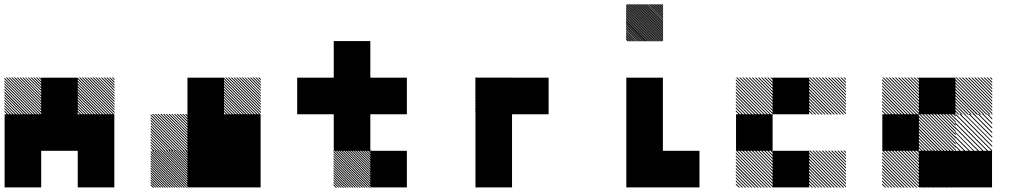

<svg xmlns="http://www.w3.org/2000/svg" viewBox="-21 -854 4708 875"><path d="M500.8 -488.3 488.3 -500.8H494.2L500.8 -494.2ZM500.8 -475.8 475.8 -500.8H481.7L500.8 -481.7ZM500.8 -463.3 463.3 -500.8H469.2L500.8 -469.2ZM500.8 -450.8 450.8 -500.8H456.7L500.8 -456.7ZM500.8 -438.3 438.3 -500.8H444.2L500.8 -444.2ZM500.8 -425.8 425.8 -500.8H430.8L500.8 -430.8ZM500.8 -413.3 413.3 -500.8H419.2L500.8 -419.2ZM500.8 -400.8 400.8 -500.8H406.7L500.8 -406.7ZM500.8 -388.3 388.3 -500.8H394.2L500.8 -394.2ZM500.8 -375.8 375.8 -500.8H381.7L500.8 -381.7ZM500.8 -363.3 363.3 -500.8H369.2L500.8 -369.2ZM500.8 -350.8 350.8 -500.8H356.7L500.8 -356.7ZM500.8 -338.3 338.3 -500.8H344.2L500.8 -344.2ZM494.2 -332.5 332.5 -494.2V-500L500 -332.5ZM481.7 -332.5 332.5 -481.7V-487.5L487.5 -332.5ZM469.2 -332.5 332.5 -469.2V-475L475 -332.5ZM456.7 -332.5 332.5 -456.7V-462.5L462.5 -332.5ZM444.2 -332.5 332.5 -444.2V-450L450 -332.5ZM430.8 -332.5 332.5 -430.8V-437.5L437.5 -332.5ZM419.2 -332.5 332.5 -419.2V-425L425 -332.5ZM406.7 -332.5 332.5 -406.7V-412.5L412.5 -332.5ZM394.2 -332.5 332.5 -394.2V-400L400 -332.5ZM381.7 -332.5 332.5 -381.7V-387.5L387.5 -332.5ZM369.2 -332.5 332.5 -369.2V-375L375 -332.5ZM356.7 -332.5 332.5 -356.7V-362.5L362.5 -332.5ZM344.2 -332.5 332.5 -344.2V-350L350 -332.5ZM167.5 -488.3 155 -500.8H160.8L167.5 -494.2ZM167.5 -475.8 142.5 -500.8H148.3L167.5 -481.7ZM167.5 -463.3 130 -500.8H135.8L167.5 -469.2ZM167.5 -450.8 117.5 -500.8H123.3L167.5 -456.7ZM167.5 -438.3 105 -500.8H110.8L167.5 -444.2ZM167.5 -425.8 92.5 -500.8H97.5L167.5 -430.8ZM167.5 -413.3 80 -500.8H85.8L167.5 -419.2ZM167.5 -400.8 67.5 -500.8H73.3L167.5 -406.7ZM167.5 -388.3 55 -500.8H60.8L167.5 -394.2ZM167.5 -375.8 42.5 -500.8H48.3L167.5 -381.7ZM167.5 -363.3 30 -500.8H35.8L167.5 -369.2ZM167.5 -350.8 17.5 -500.8H23.3L167.5 -356.7ZM167.5 -338.3 5 -500.8H10.8L167.5 -344.2ZM160.8 -332.5 -0.8 -494.2V-500L166.7 -332.5ZM148.3 -332.5 -0.8 -481.7V-487.5L154.2 -332.5ZM135.8 -332.5 -0.8 -469.2V-475L141.7 -332.5ZM123.3 -332.5 -0.8 -456.7V-462.5L129.2 -332.5ZM110.8 -332.5 -0.8 -444.2V-450L116.7 -332.5ZM97.5 -332.5 -0.8 -430.8V-437.5L104.2 -332.5ZM85.8 -332.5 -0.8 -419.2V-425L91.7 -332.5ZM73.3 -332.5 -0.8 -406.7V-412.5L79.2 -332.5ZM60.8 -332.5 -0.8 -394.2V-400L66.7 -332.5ZM48.3 -332.5 -0.8 -381.7V-387.5L54.2 -332.5ZM35.8 -332.5 -0.8 -369.2V-375L41.7 -332.5ZM23.3 -332.5 -0.8 -356.7V-362.5L29.2 -332.5ZM10.8 -332.5 -0.8 -344.2V-350L16.7 -332.5ZM333.3 -166.7H500V0H333.3ZM0 -166.7H166.7V0H0ZM333.3 -333.3H500V0H333.3ZM166.7 -333.3H500V-166.7H166.7ZM0 -333.3H333.3V-166.7H0ZM0 -333.3H166.7V0H0ZM166.7 -500H333.3V-166.7H166.7Z M834.2 -165.8 832.5 -167.5H834.2ZM834.2 -155 821.7 -167.5H827.5L834.2 -160.8ZM834.2 -144.2 810.8 -167.5H816.7L834.2 -150ZM834.2 -133.3 800 -167.5H805.8L834.2 -139.2ZM834.2 -122.5 789.2 -167.5H795L834.2 -128.3ZM834.2 -111.7 778.3 -167.5H784.2L834.2 -117.5ZM834.2 -100.8 767.5 -167.5H773.3L834.2 -106.7ZM834.2 -90 756.7 -167.5H762.5L834.2 -95.8ZM834.2 -79.2 745.8 -167.5H751.7L834.2 -85ZM834.2 -68.3 735 -167.5H740.8L834.2 -74.2ZM834.2 -57.5 724.2 -167.5H730L834.2 -63.3ZM834.2 -46.7 713.3 -167.5H719.2L834.2 -52.5ZM834.2 -35.8 702.5 -167.5H708.3L834.2 -41.7ZM834.2 -25 691.7 -167.5H697.5L834.2 -30.8ZM834.2 -14.2 680.8 -167.5H686.7L834.2 -20ZM834.2 -3.3 670 -167.5H675.8L834.2 -9.2ZM827.5 0.8 665.8 -160.8V-166.7L833.3 0.8ZM816.7 0.8 665.8 -150V-155.8L822.5 0.8ZM805.8 0.8 665.8 -139.2V-145L811.7 0.8ZM795 0.8 665.8 -128.3V-134.2L800.8 0.8ZM784.2 0.8 665.8 -117.5V-123.3L790 0.8ZM773.3 0.8 665.8 -106.7V-112.5L779.2 0.8ZM762.5 0.8 665.8 -95.8V-101.7L768.3 0.8ZM751.7 0.8 665.8 -85V-90.8L757.5 0.8ZM740.8 0.8 665.8 -74.2V-80L746.7 0.8ZM730 0.8 665.8 -63.3V-69.2L735.8 0.8ZM719.2 0.8 665.8 -52.5V-58.3L725 0.8ZM708.3 0.8 665.8 -41.7V-47.5L714.2 0.8ZM697.5 0.8 665.8 -30.8V-36.7L703.3 0.8ZM686.7 0.8 665.8 -20V-25.8L692.5 0.8ZM675.8 0.8 665.8 -9.2V-15L681.7 0.8ZM834.2 -167.5H838.3L834.2 -171.7ZM834.2 -321.7 821.7 -334.2H827.5L834.2 -327.5ZM834.2 -309.2 809.2 -334.2H815L834.2 -315ZM834.2 -296.7 796.7 -334.2H802.5L834.2 -302.5ZM834.2 -284.2 784.2 -334.2H790L834.2 -290ZM834.2 -271.7 771.7 -334.2H777.5L834.2 -277.5ZM834.2 -259.2 759.2 -334.2H764.2L834.2 -264.2ZM834.2 -246.7 746.7 -334.2H752.5L834.2 -252.5ZM834.2 -234.2 734.2 -334.2H740L834.2 -240ZM834.2 -221.7 721.7 -334.2H727.5L834.2 -227.5ZM834.2 -209.2 709.2 -334.2H715L834.2 -215ZM834.2 -196.7 696.7 -334.2H702.5L834.2 -202.5ZM834.2 -184.2 684.2 -334.2H690L834.2 -190ZM834.2 -171.7 671.7 -334.2H677.5L834.2 -177.5ZM827.5 -165.8 665.8 -327.5V-333.3L833.3 -165.8ZM815 -165.8 665.8 -315V-320.8L820.8 -165.8ZM802.5 -165.8 665.8 -302.5V-308.3L808.3 -165.8ZM790 -165.8 665.8 -290V-295.8L795.8 -165.8ZM777.5 -165.8 665.8 -277.5V-283.3L783.3 -165.8ZM764.2 -165.8 665.8 -264.2V-270.8L770.8 -165.8ZM752.5 -165.8 665.8 -252.5V-258.3L758.3 -165.8ZM740 -165.8 665.8 -240V-245.8L745.8 -165.8ZM727.5 -165.8 665.8 -227.5V-233.3L733.3 -165.8ZM715 -165.8 665.8 -215V-220.8L720.8 -165.8ZM702.5 -165.8 665.8 -202.5V-208.3L708.3 -165.8ZM690 -165.8 665.8 -190V-195.8L695.8 -165.8ZM677.5 -165.8 665.8 -177.5V-183.3L683.3 -165.8ZM1167.5 -488.3 1155 -500.8H1160.8L1167.5 -494.2ZM1167.5 -475.8 1142.5 -500.8H1148.3L1167.5 -481.7ZM1167.5 -463.3 1130 -500.8H1135.8L1167.5 -469.2ZM1167.5 -450.8 1117.5 -500.8H1123.3L1167.5 -456.7ZM1167.5 -438.3 1105 -500.8H1110.8L1167.5 -444.2ZM1167.5 -425.8 1092.5 -500.8H1097.5L1167.5 -430.8ZM1167.5 -413.3 1080 -500.8H1085.8L1167.5 -419.2ZM1167.5 -400.8 1067.5 -500.8H1073.3L1167.5 -406.7ZM1167.5 -388.3 1055 -500.8H1060.8L1167.5 -394.2ZM1167.5 -375.8 1042.5 -500.8H1048.3L1167.5 -381.7ZM1167.5 -363.3 1030 -500.8H1035.8L1167.5 -369.2ZM1167.5 -350.8 1017.5 -500.8H1023.3L1167.5 -356.7ZM1167.5 -338.3 1005 -500.8H1010.8L1167.5 -344.2ZM1160.8 -332.5 999.2 -494.2V-500L1166.7 -332.5ZM1148.3 -332.5 999.2 -481.7V-487.5L1154.2 -332.5ZM1135.8 -332.5 999.2 -469.2V-475L1141.7 -332.5ZM1123.3 -332.5 999.2 -456.7V-462.5L1129.2 -332.5ZM1110.8 -332.5 999.2 -444.2V-450L1116.7 -332.5ZM1097.5 -332.5 999.2 -430.8V-437.5L1104.2 -332.5ZM1085.8 -332.5 999.2 -419.2V-425L1091.7 -332.5ZM1073.3 -332.5 999.2 -406.7V-412.5L1079.2 -332.5ZM1060.8 -332.5 999.2 -394.2V-400L1066.7 -332.5ZM1048.3 -332.5 999.2 -381.7V-387.5L1054.2 -332.5ZM1035.8 -332.5 999.2 -369.2V-375L1041.7 -332.5ZM1023.3 -332.5 999.2 -356.7V-362.5L1029.2 -332.5ZM1010.8 -332.5 999.2 -344.2V-350L1016.7 -332.5ZM1000 -166.7H1166.7V0H1000ZM833.3 -166.7H1166.7V0H833.3ZM1000 -333.3H1166.7V0H1000ZM833.3 -333.3H1166.7V-166.7H833.3ZM833.3 -333.3H1000V0H833.3ZM833.3 -500H1000V-166.7H833.3Z M1667.5 -165.8 1665.8 -167.5H1667.5ZM1667.5 -155 1655 -167.5H1660.8L1667.5 -160.8ZM1667.5 -144.2 1644.2 -167.5H1650L1667.5 -150ZM1667.5 -133.3 1633.3 -167.5H1639.2L1667.5 -139.2ZM1667.5 -122.5 1622.5 -167.5H1628.3L1667.5 -128.3ZM1667.5 -111.7 1611.7 -167.5H1617.5L1667.5 -117.5ZM1667.5 -100.8 1600.8 -167.5H1606.7L1667.5 -106.7ZM1667.5 -90 1590 -167.5H1595.8L1667.5 -95.8ZM1667.5 -79.2 1579.2 -167.5H1585L1667.5 -85ZM1667.5 -68.3 1568.3 -167.5H1574.2L1667.5 -74.2ZM1667.5 -57.5 1557.5 -167.5H1563.3L1667.5 -63.3ZM1667.5 -46.7 1546.7 -167.5H1552.5L1667.5 -52.5ZM1667.5 -35.8 1535.8 -167.5H1541.7L1667.5 -41.7ZM1667.5 -25 1525 -167.5H1530.8L1667.5 -30.8ZM1667.5 -14.2 1514.2 -167.5H1520L1667.5 -20ZM1667.5 -3.3 1503.3 -167.5H1509.2L1667.5 -9.2ZM1660.8 0.8 1499.2 -160.8V-166.7L1666.7 0.8ZM1650 0.8 1499.2 -150V-155.8L1655.8 0.8ZM1639.2 0.8 1499.2 -139.2V-145L1645 0.8ZM1628.3 0.8 1499.2 -128.3V-134.2L1634.2 0.8ZM1617.5 0.8 1499.2 -117.5V-123.3L1623.3 0.8ZM1606.7 0.8 1499.2 -106.7V-112.5L1612.5 0.8ZM1595.8 0.8 1499.2 -95.8V-101.7L1601.7 0.8ZM1585 0.8 1499.2 -85V-90.8L1590.8 0.8ZM1574.2 0.8 1499.2 -74.2V-80L1580 0.8ZM1563.3 0.8 1499.2 -63.3V-69.2L1569.2 0.8ZM1552.5 0.8 1499.2 -52.5V-58.3L1558.3 0.8ZM1541.7 0.8 1499.2 -41.7V-47.5L1547.5 0.8ZM1530.8 0.8 1499.2 -30.8V-36.7L1536.7 0.8ZM1520 0.8 1499.2 -20V-25.8L1525.8 0.8ZM1509.2 0.8 1499.2 -9.2V-15L1515 0.8ZM1667.5 -167.5H1671.7L1667.5 -171.7ZM1666.7 -166.7H1833.3V0H1666.7ZM1500 -333.3H1666.7V-166.7H1500ZM1666.7 -500H1833.3V-333.3H1666.7ZM1500 -500H1833.3V-333.3H1500ZM1500 -500H1666.7V-166.7H1500ZM1333.3 -500H1666.7V-333.3H1333.3ZM1500 -666.7H1666.7V-333.3H1500Z M2312.5 -500H2479.2V-333.3H2312.5ZM2313.3 -488.3 2300.8 -500.8H2306.7L2313.3 -494.2ZM2313.3 -475.8 2288.3 -500.8H2294.2L2313.3 -481.7ZM2313.3 -463.3 2275.8 -500.8H2281.7L2313.3 -469.2ZM2313.3 -450.8 2263.3 -500.8H2269.2L2313.3 -456.7ZM2313.3 -438.3 2250.8 -500.8H2256.7L2313.3 -444.2ZM2313.3 -425.8 2238.3 -500.8H2243.3L2313.3 -430.8ZM2313.3 -413.3 2225.8 -500.8H2231.7L2313.3 -419.2ZM2313.3 -400.8 2213.3 -500.8H2219.2L2313.3 -406.7ZM2313.3 -388.3 2200.8 -500.8H2206.7L2313.3 -394.2ZM2313.3 -375.8 2188.3 -500.8H2194.2L2313.3 -381.7ZM2313.3 -363.3 2175.8 -500.8H2181.7L2313.3 -369.2ZM2313.3 -350.8 2163.3 -500.8H2169.2L2313.3 -356.7ZM2313.3 -338.3 2150.8 -500.8H2156.7L2313.3 -344.2ZM2306.7 -332.5 2145 -494.2V-500L2312.5 -332.5ZM2294.2 -332.5 2145 -481.7V-487.5L2300 -332.5ZM2281.7 -332.5 2145 -469.2V-475L2287.5 -332.5ZM2269.2 -332.5 2145 -456.7V-462.5L2275 -332.5ZM2256.7 -332.5 2145 -444.2V-450L2262.5 -332.5ZM2243.3 -332.5 2145 -430.8V-437.5L2250 -332.5ZM2231.7 -332.5 2145 -419.2V-425L2237.5 -332.5ZM2219.2 -332.5 2145 -406.7V-412.5L2225 -332.5ZM2206.7 -332.5 2145 -394.2V-400L2212.5 -332.5ZM2194.2 -332.5 2145 -381.7V-387.5L2200 -332.5ZM2181.7 -332.5 2145 -369.2V-375L2187.5 -332.5ZM2169.2 -332.5 2145 -356.7V-362.5L2175 -332.5ZM2156.7 -332.5 2145 -344.2V-350L2162.5 -332.5ZM2145.8 -166.7H2312.5V0H2145.8ZM2145.8 -333.3H2312.5V0H2145.8ZM2145.8 -500H2312.5V-166.7H2145.8Z M3000.8 -826.7 2993.3 -834.2H2999.2L3000.8 -832.5ZM3000.8 -819.2 2985.8 -834.2H2991.7L3000.8 -825ZM3000.8 -811.7 2978.3 -834.2H2984.2L3000.8 -817.5ZM3000.8 -804.2 2970.8 -834.2H2976.7L3000.8 -810ZM3000.8 -796.7 2963.3 -834.2H2969.2L3000.8 -802.5ZM3000.8 -789.2 2955.8 -834.2H2961.7L3000.8 -795ZM3000.8 -781.7 2948.3 -834.2H2954.2L3000.8 -787.5ZM3000.8 -774.2 2940.8 -834.2H2946.7L3000.8 -780ZM3000.8 -766.7 2933.3 -834.2H2939.2L3000.8 -772.5ZM3000.8 -759.2 2925.8 -834.2H2930.8L3000.8 -764.2ZM3000.8 -751.7 2918.3 -834.2H2924.2L3000.8 -757.5ZM3000.8 -744.2 2910.8 -834.2H2916.7L3000.8 -750ZM3000.8 -736.7 2903.3 -834.2H2909.2L3000.8 -742.5ZM3000.8 -729.2 2895.8 -834.2H2901.7L3000.8 -735ZM3000.8 -721.7 2888.3 -834.2H2894.2L3000.8 -727.5ZM3000.8 -714.2 2880.8 -834.2H2886.7L3000.8 -720ZM3000.8 -706.7 2873.3 -834.2H2879.2L3000.8 -712.5ZM3000.8 -699.2 2865.8 -834.2H2871.7L3000.8 -705ZM3000.8 -691.7 2858.3 -834.2H2864.2L3000.8 -697.5ZM3000.8 -684.2 2850.8 -834.2H2856.7L3000.8 -690ZM3000.8 -676.7 2843.3 -834.2H2849.2L3000.8 -682.5ZM3000.8 -669.2 2835.8 -834.2H2841.7L3000.8 -675ZM2996.7 -665.8 2832.5 -830 2834.2 -834.2 3000.8 -667.5ZM2989.2 -665.8 2832.5 -822.5V-828.3L2995 -665.8ZM2981.7 -665.8 2832.5 -815V-820.8L2987.5 -665.8ZM2974.2 -665.8 2832.5 -807.5V-813.3L2980 -665.8ZM2966.7 -665.8 2832.5 -800V-805.8L2972.5 -665.8ZM2959.2 -665.8 2832.5 -792.5V-798.3L2965 -665.8ZM2951.7 -665.8 2832.5 -785V-790.8L2957.5 -665.8ZM2944.2 -665.8 2832.5 -777.5V-783.3L2950 -665.8ZM2936.7 -665.8 2832.5 -770V-775.8L2942.5 -665.8ZM2929.2 -665.8 2832.5 -762.5V-768.3L2935 -665.8ZM2920.8 -665.8 2832.5 -754.2V-760.8L2927.5 -665.8ZM2914.2 -665.8 2832.5 -747.5V-753.3L2920 -665.8ZM2906.7 -665.8 2832.5 -740V-745.8L2912.5 -665.8ZM2899.2 -665.8 2832.5 -732.5V-738.3L2905 -665.8ZM2891.7 -665.8 2832.5 -725V-730.8L2897.5 -665.8ZM2884.2 -665.8 2832.5 -717.5V-723.3L2890 -665.8ZM2876.7 -665.8 2832.5 -710V-715L2881.7 -665.8ZM2869.2 -665.8 2832.5 -702.5V-708.3L2875 -665.8ZM2861.7 -665.8 2832.5 -695V-700.8L2867.5 -665.8ZM2854.2 -665.8 2832.5 -687.5V-693.3L2860 -665.8ZM2846.7 -665.8 2832.5 -680V-685.8L2852.5 -665.8ZM2839.2 -665.8 2832.5 -672.5V-678.3L2845 -665.8ZM3000 -166.7H3166.7V0H3000ZM2833.3 -166.7H3166.7V0H2833.3ZM2833.3 -333.3H3000V0H2833.3ZM2833.3 -500H3000V-166.7H2833.3Z M3834.2 -155.8 3822.5 -167.5H3828.3L3834.2 -161.7ZM3834.2 -141.7 3808.3 -167.5H3814.2L3834.2 -147.5ZM3834.2 -127.5 3794.2 -167.5H3800L3834.2 -133.3ZM3834.2 -113.3 3780 -167.5H3785.8L3834.2 -119.2ZM3834.2 -99.2 3765.8 -167.5H3771.7L3834.2 -105ZM3834.2 -85 3751.7 -167.5H3757.5L3834.2 -90.8ZM3834.2 -70.8 3737.5 -167.5H3743.3L3834.2 -76.7ZM3834.2 -56.7 3723.3 -167.5H3729.2L3834.2 -62.5ZM3834.2 -42.5 3709.2 -167.5H3715L3834.2 -48.3ZM3834.2 -28.3 3695 -167.5H3700.8L3834.2 -34.2ZM3834.2 -14.2 3680.8 -167.5H3686.7L3834.2 -20ZM3834.2 0 3666.7 -167.5H3672.5L3834.2 -5.8ZM3820.8 0.8 3665.8 -154.2V-160L3826.7 0.8ZM3806.7 0.8 3665.8 -140V-145.8L3812.5 0.8ZM3792.5 0.8 3665.8 -125.8V-131.7L3798.3 0.8ZM3778.3 0.8 3665.8 -111.7V-117.5L3784.2 0.8ZM3763.3 0.8 3665.8 -96.7V-103.3L3770 0.8ZM3750 0.8 3665.8 -83.3V-89.2L3755.8 0.8ZM3735.8 0.8 3665.8 -69.2V-75L3741.7 0.8ZM3721.7 0.8 3665.8 -55V-60.8L3727.5 0.8ZM3707.5 0.8 3665.8 -40.8V-46.7L3713.3 0.8ZM3693.3 0.8 3665.8 -26.7V-32.5L3699.2 0.8ZM3679.2 0.8 3665.8 -12.5V-18.3L3685 0.8ZM3500.8 -155.8 3489.2 -167.5H3495L3500.8 -161.7ZM3500.8 -141.7 3475 -167.5H3480.8L3500.8 -147.5ZM3500.8 -127.5 3460.8 -167.5H3466.7L3500.8 -133.3ZM3500.8 -113.3 3446.7 -167.5H3452.5L3500.8 -119.2ZM3500.8 -99.2 3432.5 -167.5H3438.3L3500.8 -105ZM3500.8 -85 3418.3 -167.5H3424.2L3500.8 -90.8ZM3500.8 -70.8 3404.2 -167.5H3410L3500.8 -76.7ZM3500.8 -56.7 3390 -167.5H3395.8L3500.8 -62.5ZM3500.8 -42.5 3375.8 -167.5H3381.7L3500.8 -48.3ZM3500.8 -28.3 3361.7 -167.5H3367.5L3500.8 -34.2ZM3500.8 -14.2 3347.5 -167.5H3353.3L3500.8 -20ZM3500.8 0 3333.3 -167.5H3339.2L3500.8 -5.8ZM3487.5 0.8 3332.5 -154.2V-160L3493.3 0.8ZM3473.3 0.8 3332.5 -140V-145.8L3479.2 0.8ZM3459.2 0.8 3332.5 -125.8V-131.7L3465 0.8ZM3445 0.8 3332.5 -111.7V-117.5L3450.8 0.8ZM3430 0.8 3332.5 -96.7V-103.3L3436.7 0.8ZM3416.7 0.8 3332.5 -83.3V-89.2L3422.5 0.8ZM3402.5 0.8 3332.5 -69.2V-75L3408.3 0.8ZM3388.3 0.8 3332.5 -55V-60.8L3394.2 0.8ZM3374.2 0.8 3332.5 -40.8V-46.7L3380 0.8ZM3360 0.8 3332.5 -26.7V-32.5L3365.8 0.8ZM3345.8 0.8 3332.5 -12.5V-18.3L3351.7 0.8ZM3834.2 -489.2 3822.5 -500.8H3828.3L3834.2 -495ZM3834.2 -475 3808.3 -500.8H3814.2L3834.2 -480.8ZM3834.2 -460.8 3794.2 -500.8H3800L3834.2 -466.7ZM3834.2 -446.7 3780 -500.8H3785.8L3834.2 -452.5ZM3834.2 -432.5 3765.8 -500.8H3771.7L3834.2 -438.3ZM3834.2 -418.3 3751.7 -500.8H3757.5L3834.2 -424.2ZM3834.2 -404.2 3737.5 -500.8H3743.3L3834.2 -410ZM3834.2 -390 3723.3 -500.8H3729.2L3834.2 -395.8ZM3834.2 -375.8 3709.2 -500.8H3715L3834.2 -381.7ZM3834.2 -361.7 3695 -500.8H3700.8L3834.2 -367.5ZM3834.2 -347.5 3680.8 -500.8H3686.7L3834.2 -353.3ZM3834.2 -333.3 3666.7 -500.8H3672.5L3834.2 -339.2ZM3820.8 -332.5 3665.8 -487.5V-493.3L3826.7 -332.5ZM3806.7 -332.5 3665.8 -473.3V-479.2L3812.5 -332.5ZM3792.5 -332.5 3665.8 -459.2V-465L3798.3 -332.5ZM3778.3 -332.5 3665.8 -445V-450.8L3784.2 -332.5ZM3763.3 -332.5 3665.8 -430V-436.7L3770 -332.5ZM3750 -332.5 3665.8 -416.7V-422.5L3755.8 -332.5ZM3735.8 -332.5 3665.8 -402.5V-408.3L3741.7 -332.5ZM3721.7 -332.5 3665.8 -388.3V-394.2L3727.5 -332.5ZM3707.5 -332.5 3665.8 -374.2V-380L3713.3 -332.5ZM3693.3 -332.5 3665.8 -360V-365.8L3699.2 -332.5ZM3679.2 -332.5 3665.8 -345.8V-351.7L3685 -332.5ZM3500.8 -489.2 3489.2 -500.8H3495L3500.8 -495ZM3500.8 -475 3475 -500.8H3480.8L3500.8 -480.8ZM3500.8 -460.8 3460.8 -500.8H3466.7L3500.8 -466.7ZM3500.8 -446.7 3446.7 -500.8H3452.5L3500.8 -452.5ZM3500.8 -432.5 3432.5 -500.8H3438.3L3500.8 -438.3ZM3500.8 -418.3 3418.3 -500.8H3424.2L3500.8 -424.2ZM3500.8 -404.2 3404.2 -500.8H3410L3500.8 -410ZM3500.8 -390 3390 -500.8H3395.8L3500.8 -395.8ZM3500.8 -375.8 3375.8 -500.8H3381.7L3500.8 -381.7ZM3500.8 -361.7 3361.7 -500.8H3367.5L3500.8 -367.5ZM3500.8 -347.5 3347.5 -500.8H3353.3L3500.8 -353.3ZM3500.8 -333.3 3333.3 -500.8H3339.2L3500.8 -339.2ZM3487.5 -332.5 3332.5 -487.5V-493.3L3493.3 -332.5ZM3473.3 -332.5 3332.5 -473.3V-479.2L3479.2 -332.5ZM3459.2 -332.5 3332.5 -459.2V-465L3465 -332.5ZM3445 -332.5 3332.5 -445V-450.8L3450.8 -332.5ZM3430 -332.5 3332.5 -430V-436.7L3436.7 -332.5ZM3416.7 -332.5 3332.5 -416.7V-422.5L3422.5 -332.5ZM3402.5 -332.5 3332.5 -402.5V-408.3L3408.3 -332.5ZM3388.3 -332.5 3332.5 -388.3V-394.2L3394.2 -332.5ZM3374.2 -332.5 3332.5 -374.2V-380L3380 -332.5ZM3360 -332.5 3332.5 -360V-365.8L3365.8 -332.5ZM3345.8 -332.5 3332.5 -345.8V-351.7L3351.7 -332.5ZM3500 -166.7H3666.7V0H3500ZM3333.3 -333.3H3500V-166.7H3333.3ZM3500 -500H3666.7V-333.3H3500Z M4333.3 -166.7H4500V0H4333.3ZM4166.7 -166.7H4333.3V0H4166.7ZM4167.5 -155.8 4155.8 -167.5H4161.7L4167.5 -161.7ZM4167.5 -141.7 4141.7 -167.5H4147.5L4167.5 -147.5ZM4167.5 -127.5 4127.5 -167.5H4133.3L4167.5 -133.3ZM4167.5 -113.3 4113.3 -167.5H4119.2L4167.5 -119.2ZM4167.5 -99.2 4099.2 -167.5H4105L4167.5 -105ZM4167.5 -85 4085 -167.5H4090.8L4167.5 -90.8ZM4167.5 -70.8 4070.8 -167.5H4076.7L4167.5 -76.7ZM4167.5 -56.7 4056.7 -167.5H4062.5L4167.5 -62.5ZM4167.5 -42.5 4042.5 -167.5H4048.3L4167.5 -48.3ZM4167.5 -28.3 4028.3 -167.5H4034.2L4167.5 -34.2ZM4167.5 -14.2 4014.2 -167.5H4020L4167.5 -20ZM4167.5 0 4000 -167.5H4005.8L4167.5 -5.8ZM4154.2 0.8 3999.2 -154.2V-160L4160 0.8ZM4140 0.8 3999.2 -140V-145.8L4145.8 0.8ZM4125.8 0.8 3999.2 -125.8V-131.7L4131.7 0.8ZM4111.7 0.8 3999.2 -111.7V-117.5L4117.5 0.8ZM4096.7 0.8 3999.2 -96.7V-103.3L4103.3 0.8ZM4083.3 0.8 3999.2 -83.3V-89.2L4089.2 0.8ZM4069.2 0.8 3999.2 -69.2V-75L4075 0.8ZM4055 0.8 3999.2 -55V-60.8L4060.8 0.8ZM4040.8 0.8 3999.2 -40.8V-46.7L4046.7 0.8ZM4026.7 0.8 3999.2 -26.7V-32.5L4032.5 0.8ZM4012.5 0.8 3999.2 -12.5V-18.3L4018.3 0.8ZM4334.2 -163.3 4330 -167.5H4334.2ZM4334.2 -142.5 4309.2 -167.5H4315L4334.2 -148.3ZM4334.2 -121.7 4288.3 -167.5H4294.2L4334.2 -127.5ZM4334.2 -100.8 4267.5 -167.5H4273.3L4334.2 -106.7ZM4334.2 -80 4246.7 -167.5H4252.5L4334.2 -85.8ZM4334.2 -59.2 4225.8 -167.5H4231.7L4334.2 -65ZM4334.2 -38.3 4205 -167.5H4210L4334.2 -43.3ZM4334.2 -17.5 4184.2 -167.5H4190L4334.2 -23.3ZM4331.7 0.8 4165.8 -165 4169.2 -167.5 4334.2 -2.5ZM4310.8 0.8 4165.8 -144.2V-150L4316.7 0.8ZM4290 0.8 4165.8 -123.3V-129.2L4295.8 0.8ZM4269.2 0.8 4165.8 -102.5V-108.3L4275 0.8ZM4248.3 0.8 4165.8 -81.7V-86.7L4253.3 0.8ZM4227.5 0.8 4165.8 -60.8V-66.7L4233.3 0.8ZM4206.7 0.8 4165.8 -40V-45.8L4212.5 0.8ZM4185.8 0.8 4165.8 -19.2V-25L4191.7 0.8ZM4334.2 -167.5H4335.8L4334.2 -169.2ZM4167.5 -155.8 4155.8 -167.5H4161.7L4167.5 -161.7ZM4167.5 -141.7 4141.7 -167.5H4147.5L4167.5 -147.5ZM4167.5 -127.5 4127.5 -167.5H4133.3L4167.5 -133.3ZM4167.5 -113.3 4113.3 -167.5H4119.2L4167.5 -119.2ZM4167.5 -99.2 4099.2 -167.5H4105L4167.5 -105ZM4167.5 -85 4085 -167.5H4090.8L4167.5 -90.8ZM4167.5 -70.8 4070.8 -167.5H4076.7L4167.5 -76.7ZM4167.5 -56.7 4056.7 -167.5H4062.5L4167.5 -62.5ZM4167.5 -42.5 4042.5 -167.5H4048.3L4167.5 -48.3ZM4167.5 -28.3 4028.3 -167.5H4034.2L4167.5 -34.2ZM4167.5 -14.2 4014.2 -167.5H4020L4167.5 -20ZM4167.5 0 4000 -167.5H4005.8L4167.5 -5.8ZM4154.2 0.8 3999.2 -154.2V-160L4160 0.8ZM4140 0.8 3999.2 -140V-145.8L4145.8 0.8ZM4125.8 0.8 3999.2 -125.8V-131.7L4131.7 0.8ZM4111.7 0.8 3999.2 -111.7V-117.5L4117.5 0.8ZM4096.7 0.8 3999.2 -96.7V-103.3L4103.3 0.8ZM4083.3 0.8 3999.2 -83.3V-89.2L4089.2 0.8ZM4069.2 0.8 3999.2 -69.2V-75L4075 0.8ZM4055 0.8 3999.2 -55V-60.8L4060.8 0.8ZM4040.8 0.8 3999.2 -40.8V-46.7L4046.7 0.8ZM4026.7 0.8 3999.2 -26.7V-32.5L4032.5 0.8ZM4012.5 0.8 3999.2 -12.5V-18.3L4018.3 0.8ZM4500.8 -330 4496.7 -334.2H4500.8ZM4500.8 -309.2 4475.8 -334.2H4481.7L4500.8 -315ZM4500.8 -288.3 4455 -334.2H4460.8L4500.8 -294.2ZM4500.8 -267.5 4434.2 -334.2H4440L4500.8 -273.3ZM4500.8 -246.7 4413.3 -334.2H4419.2L4500.8 -252.5ZM4500.8 -225.8 4392.5 -334.2H4398.3L4500.8 -231.7ZM4500.8 -205 4371.7 -334.2H4376.7L4500.8 -210ZM4500.8 -184.2 4350.8 -334.2H4356.7L4500.8 -190ZM4498.3 -165.8 4332.5 -331.7 4335.8 -334.2 4500.8 -169.2ZM4477.5 -165.8 4332.5 -310.8V-316.7L4483.3 -165.8ZM4456.7 -165.8 4332.5 -290V-295.8L4462.5 -165.8ZM4435.8 -165.8 4332.5 -269.2V-275L4441.7 -165.8ZM4415 -165.8 4332.5 -248.3V-253.3L4420 -165.8ZM4394.2 -165.8 4332.5 -227.5V-233.3L4400 -165.8ZM4373.3 -165.8 4332.5 -206.7V-212.5L4379.2 -165.8ZM4352.5 -165.8 4332.5 -185.8V-191.7L4358.3 -165.8ZM4500.8 -334.2H4502.5L4500.8 -335.8ZM4334.2 -322.5 4322.5 -334.2H4328.3L4334.2 -328.3ZM4334.2 -308.3 4308.3 -334.2H4314.2L4334.2 -314.2ZM4334.2 -294.2 4294.2 -334.2H4300L4334.2 -300ZM4334.2 -280 4280 -334.2H4285.8L4334.2 -285.8ZM4334.2 -265.8 4265.8 -334.2H4271.7L4334.2 -271.7ZM4334.2 -251.7 4251.7 -334.2H4257.5L4334.2 -257.5ZM4334.2 -237.5 4237.5 -334.2H4243.3L4334.2 -243.3ZM4334.2 -223.3 4223.3 -334.2H4229.2L4334.2 -229.2ZM4334.2 -209.2 4209.2 -334.2H4215L4334.2 -215ZM4334.2 -195 4195 -334.2H4200.8L4334.2 -200.8ZM4334.2 -180.8 4180.8 -334.2H4186.7L4334.2 -186.7ZM4334.2 -166.7 4166.7 -334.2H4172.5L4334.2 -172.5ZM4320.8 -165.8 4165.8 -320.8V-326.7L4326.7 -165.8ZM4306.7 -165.8 4165.8 -306.7V-312.5L4312.5 -165.8ZM4292.5 -165.8 4165.8 -292.5V-298.3L4298.3 -165.8ZM4278.3 -165.8 4165.8 -278.3V-284.2L4284.2 -165.8ZM4263.3 -165.8 4165.8 -263.3V-270L4270 -165.8ZM4250 -165.8 4165.8 -250V-255.8L4255.8 -165.8ZM4235.8 -165.8 4165.8 -235.8V-241.7L4241.7 -165.8ZM4221.7 -165.8 4165.8 -221.7V-227.5L4227.5 -165.8ZM4207.5 -165.8 4165.8 -207.5V-213.3L4213.3 -165.8ZM4193.3 -165.8 4165.8 -193.3V-199.2L4199.2 -165.8ZM4179.2 -165.8 4165.8 -179.2V-185L4185 -165.8ZM4500.8 -489.2 4489.2 -500.8H4495L4500.8 -495ZM4500.8 -475 4475 -500.8H4480.8L4500.8 -480.8ZM4500.8 -460.8 4460.8 -500.8H4466.7L4500.8 -466.7ZM4500.8 -446.7 4446.7 -500.8H4452.5L4500.8 -452.5ZM4500.8 -432.5 4432.5 -500.8H4438.3L4500.8 -438.3ZM4500.8 -418.3 4418.3 -500.8H4424.2L4500.8 -424.2ZM4500.8 -404.2 4404.2 -500.8H4410L4500.8 -410ZM4500.8 -390 4390 -500.8H4395.8L4500.8 -395.8ZM4500.8 -375.8 4375.8 -500.8H4381.7L4500.8 -381.7ZM4500.8 -361.7 4361.7 -500.8H4367.5L4500.8 -367.5ZM4500.8 -347.5 4347.5 -500.8H4353.3L4500.8 -353.3ZM4500.8 -333.3 4333.3 -500.8H4339.2L4500.8 -339.2ZM4487.5 -332.5 4332.5 -487.5V-493.3L4493.3 -332.5ZM4473.3 -332.5 4332.5 -473.3V-479.2L4479.2 -332.5ZM4459.2 -332.5 4332.5 -459.2V-465L4465 -332.5ZM4445 -332.5 4332.5 -445V-450.8L4450.8 -332.5ZM4430 -332.5 4332.5 -430V-436.7L4436.7 -332.5ZM4416.7 -332.5 4332.5 -416.7V-422.5L4422.5 -332.5ZM4402.5 -332.5 4332.5 -402.5V-408.3L4408.3 -332.5ZM4388.3 -332.5 4332.5 -388.3V-394.2L4394.2 -332.5ZM4374.2 -332.5 4332.5 -374.2V-380L4380 -332.5ZM4360 -332.5 4332.5 -360V-365.8L4365.8 -332.5ZM4345.8 -332.5 4332.5 -345.8V-351.7L4351.7 -332.5ZM4167.5 -489.2 4155.8 -500.8H4161.7L4167.5 -495ZM4167.5 -475 4141.7 -500.8H4147.5L4167.5 -480.8ZM4167.5 -460.8 4127.5 -500.8H4133.3L4167.5 -466.7ZM4167.5 -446.7 4113.3 -500.8H4119.2L4167.5 -452.5ZM4167.5 -432.5 4099.2 -500.8H4105L4167.5 -438.3ZM4167.5 -418.3 4085 -500.8H4090.8L4167.5 -424.2ZM4167.5 -404.2 4070.8 -500.8H4076.7L4167.5 -410ZM4167.5 -390 4056.7 -500.8H4062.5L4167.5 -395.8ZM4167.5 -375.8 4042.5 -500.8H4048.3L4167.5 -381.7ZM4167.5 -361.7 4028.3 -500.8H4034.2L4167.5 -367.5ZM4167.5 -347.5 4014.2 -500.8H4020L4167.5 -353.3ZM4167.5 -333.3 4000 -500.8H4005.8L4167.5 -339.2ZM4154.2 -332.5 3999.2 -487.5V-493.3L4160 -332.5ZM4140 -332.5 3999.2 -473.3V-479.2L4145.8 -332.5ZM4125.8 -332.5 3999.2 -459.2V-465L4131.7 -332.5ZM4111.7 -332.5 3999.2 -445V-450.8L4117.5 -332.5ZM4096.7 -332.5 3999.2 -430V-436.7L4103.3 -332.5ZM4083.3 -332.5 3999.2 -416.7V-422.5L4089.2 -332.5ZM4069.2 -332.5 3999.2 -402.5V-408.3L4075 -332.5ZM4055 -332.5 3999.2 -388.3V-394.2L4060.8 -332.5ZM4040.8 -332.5 3999.2 -374.2V-380L4046.7 -332.5ZM4026.7 -332.5 3999.2 -360V-365.8L4032.5 -332.5ZM4012.5 -332.5 3999.2 -345.8V-351.7L4018.3 -332.5ZM4000 -333.3H4166.7V-166.7H4000ZM4166.7 -500H4333.3V-333.3H4166.7Z"/></svg>

Font: 0xA000-Pixelated-Mono
Style: Pixelated-Mono
Weight: 400
Version: Version 0.1